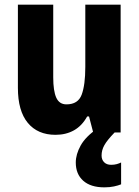

<svg xmlns="http://www.w3.org/2000/svg" viewBox="-20 -570 597 826"><path d="M499 -550V0H381L363 -69H355Q333 -29 298.5 -9.5Q264 10 219 10Q142 10 99.5 -41.5Q57 -93 57 -192V-550H209V-237Q209 -179 222 -150Q235 -121 266 -121Q316 -121 331.5 -163Q347 -205 347 -282V-550ZM417 99Q417 117 428 128Q439 139 458 139Q472 139 482.5 136Q493 133 501 129V223Q489 228 470.5 232Q452 236 429 236Q370 236 338 207.5Q306 179 306 129Q306 94 327 56Q348 18 400 -18L473 0Q441 33 429 54.5Q417 76 417 99Z"/></svg>

Font: Noto Sans Hebrew Condensed ExtraBold
Style: Regular
Weight: 800
Width: 3
Designer: Monotype Design Team
Foundry: Monotype Imaging Inc.
Version: Version 2.004; ttfautohint (v1.8.4.7-5d5b)